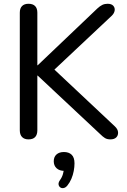

<svg xmlns="http://www.w3.org/2000/svg" viewBox="-20 -732 674 1018"><path d="M131 7Q109 7 97 -5.5Q85 -18 85 -41V-665Q85 -688 97 -700Q109 -712 131 -712Q154 -712 166 -700Q178 -688 178 -665V-386H180L496 -687Q510 -700 522.5 -706Q535 -712 550 -712Q571 -712 580.5 -701.5Q590 -691 588 -676.5Q586 -662 573 -649L243 -339L244 -386L589 -62Q605 -47 606 -30.5Q607 -14 596.5 -3.5Q586 7 565 7Q548 7 536.5 0Q525 -7 510 -22L180 -331H178V-41Q178 -18 166.5 -5.5Q155 7 131 7ZM337 252Q328 263 317.5 265Q307 267 299.5 261.5Q292 256 290.5 246Q289 236 298 223Q309 208 314 190Q319 172 319 158L322 174Q295 174 280 160Q265 146 265 123Q265 100 279.5 87Q294 74 319 74Q345 74 360 88.5Q375 103 375 134Q375 153 371 174.5Q367 196 358.5 216Q350 236 337 252Z"/></svg>

Font: Nunito Medium
Style: Regular
Weight: 500
Designer: Vernon Adams
Foundry: Vernon Adams
Version: Version 3.601